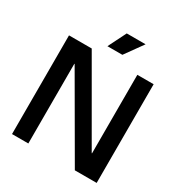

<svg xmlns="http://www.w3.org/2000/svg" viewBox="-192 -974 1048 1112"><g transform="rotate(30 332.0 -418.5)"><path d="M49 0V-660H201L504 -135H506V-660H615V0H469L160 -533H158V0ZM373 -717H273L333 -837H459Z"/></g></svg>

Font: Bricolage Grotesque 96pt Medium
Style: Regular
Weight: 500
Designer: Mathieu Triay
Foundry: Atelier Triay
Version: Version 1.001; ttfautohint (v1.8.4.7-5d5b);gftools[0.9.33.de